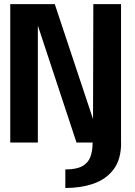

<svg xmlns="http://www.w3.org/2000/svg" viewBox="-20 -695 656 936"><path d="M298.5 221.5V131Q352 131 380.8 115.2Q409.5 99.5 420.5 70.2Q431.5 41 431.5 0H353L164.5 -570.5V0H30V-675H247L433.5 -114.5L435 -675H570V0H570.5Q570.5 82 534 130.5Q497.5 179 436 200.2Q374.5 221.5 298.5 221.5Z"/></svg>

Font: Anybody SemiBold
Style: Regular
Weight: 600
Designer: Tyler Finck
Foundry: Etcetera Type Company
Version: Version 1.010; ttfautohint (v1.8.3) -l 8 -r 50 -G 200 -x 14 